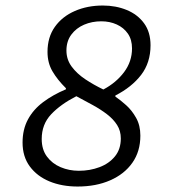

<svg xmlns="http://www.w3.org/2000/svg" viewBox="-20 -670 640 702"><path d="M263.9 12Q206.3 12 161 -6.7Q115.7 -25.4 89.1 -61.3Q62.5 -97.2 62.5 -148.8Q62.5 -196.8 82.2 -233.3Q101.9 -269.8 137.7 -296.6Q173.4 -323.4 221 -343.5V-347.5Q189.8 -378.4 171.8 -409.3Q153.7 -440.2 153.7 -480.2Q153.7 -534.1 180.7 -572Q207.7 -609.8 253.7 -629.8Q299.6 -649.8 355.9 -649.8Q403.6 -649.8 443.3 -633.5Q483.1 -617.2 506.8 -584.8Q530.4 -552.5 530.4 -504.5Q530.4 -440.8 495.9 -396Q461.5 -351.3 401.8 -320.8V-316.8Q420 -304.4 441.1 -285.5Q462.3 -266.6 477.7 -239Q493.2 -211.4 493.2 -174.1Q493.2 -116.4 463.9 -74.8Q434.7 -33.3 382.9 -10.7Q331.2 12 263.9 12ZM357.9 -342.8Q404.7 -367.6 433.7 -406.3Q462.7 -445.1 462.7 -493Q462.7 -525.2 447.5 -547.1Q432.4 -568.9 406.9 -580.5Q381.4 -592.1 350.2 -592.1Q316.2 -592.1 287.3 -579.7Q258.5 -567.3 240.7 -543.3Q222.9 -519.3 222.9 -485.2Q222.9 -452.3 242.1 -426.4Q261.2 -400.6 292 -380.1Q322.8 -359.6 357.9 -342.8ZM268.3 -45.6Q308.8 -45.6 343.8 -58.8Q378.9 -72 400.3 -98.3Q421.7 -124.5 421.7 -163.7Q421.7 -191.7 408.1 -213Q394.5 -234.4 371.3 -252.2Q348.1 -270 318.9 -286Q289.7 -302 259.2 -318.2Q202 -289 167.2 -252.3Q132.5 -215.5 132.5 -161.9Q132.5 -123.4 151.6 -97.6Q170.7 -71.8 201.7 -58.7Q232.7 -45.6 268.3 -45.6Z"/></svg>

Font: SourceCodeVF
Style: Italic
Weight: 200
Italic angle: -11°
Monospace: yes
Designer: Paul D. Hunt, Teo Tuominen
Foundry: Adobe
Version: Version 1.026;hotconv 1.1.0;makeotfexe 2.6.0